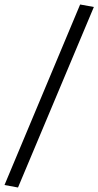

<svg xmlns="http://www.w3.org/2000/svg" viewBox="-76 -771 437 853"><path d="M4 62 -56 51 280 -751 341 -740Z"/></svg>

Font: Nunito Sans 10pt Condensed
Style: Italic
Weight: 400
Width: 3
Italic angle: -9°
Designer: Vernon Adams
Foundry: Vernon Adams
Version: Version 3.101;gftools[0.9.27]